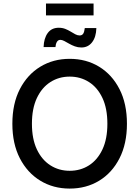

<svg xmlns="http://www.w3.org/2000/svg" viewBox="-20 -1077 803 1107"><path d="M381.8 10.3Q287.1 10.3 212.4 -35.2Q137.7 -80.6 94.5 -164.3Q51.3 -248 51.3 -363.3Q51.3 -479.5 94.5 -563.2Q137.7 -647 212.4 -692.4Q287.1 -737.8 381.8 -737.8Q477.1 -737.8 551.5 -692.4Q626 -647 668.9 -563.2Q711.9 -479.5 711.9 -363.3Q711.9 -248 668.9 -164.1Q626 -80.1 551.5 -34.9Q477.1 10.3 381.8 10.3ZM381.8 -92.3Q443.8 -92.3 492.9 -123.5Q542 -154.8 570.6 -215.3Q599.1 -275.9 599.1 -363.3Q599.1 -451.7 570.6 -512.2Q542 -572.8 492.9 -604Q443.8 -635.3 381.8 -635.3Q319.8 -635.3 270.5 -603.8Q221.2 -572.3 192.6 -511.7Q164.1 -451.2 164.1 -363.3Q164.1 -275.9 192.6 -215.6Q221.2 -155.3 270.5 -123.8Q319.8 -92.3 381.8 -92.3ZM449.2 -803.2Q429.2 -803.2 411.4 -809.8Q393.6 -816.4 378.4 -825.2Q363.3 -834 350.6 -840.6Q337.9 -847.2 328.1 -847.2Q314.5 -847.2 307.6 -834.7Q300.8 -822.3 299.8 -805.7H231.4Q232.9 -856 255.1 -886.5Q277.3 -917 318.8 -917Q339.4 -917 356.2 -910.4Q373 -903.8 387.2 -895Q401.4 -886.2 414.1 -879.4Q426.8 -872.6 439 -872.6Q453.1 -872.6 459.7 -882.8Q466.3 -893.1 468.8 -915H535.6Q534.2 -863.3 511 -833.3Q487.8 -803.2 449.2 -803.2ZM519.5 -1056.6V-988.3H245.1V-1056.6Z"/></svg>

Font: V-Inter
Style: Medium-500
Weight: 500
Designer: Rasmus Andersson
Foundry: rsms
Version: Version 4.000;git-4146feb